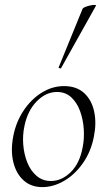

<svg xmlns="http://www.w3.org/2000/svg" viewBox="-20 -751 436 785"><path d="M153 14Q107 14 76.5 -13.5Q46 -41 34.5 -88Q23 -135 34 -193Q45 -251 75.5 -297.5Q106 -344 149.5 -371.5Q193 -399 242 -399Q293 -399 324 -370.5Q355 -342 365 -295Q375 -248 364 -193Q352 -131 319 -84Q286 -37 242 -11.5Q198 14 153 14ZM188 -11Q232 -11 269 -47Q306 -83 318 -149Q325 -184 322.5 -223Q320 -262 307.5 -296.5Q295 -331 271.5 -353Q248 -375 213 -375Q168 -375 130.5 -337Q93 -299 80 -236Q72 -199 75 -160Q78 -121 91.5 -87Q105 -53 129.5 -32Q154 -11 188 -11ZM230 -473Q229 -470 223.5 -472Q218 -474 220 -476L318 -716Q320 -719 328.5 -722.5Q337 -726 348 -728.5Q359 -731 366.5 -731Q374 -731 372 -727Z"/></svg>

Font: Cormorant Garamond Light Light
Style: Italic
Weight: 300
Italic angle: -10°
Version: Version 4.001